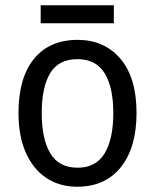

<svg xmlns="http://www.w3.org/2000/svg" viewBox="-20 -790 586 727"><path d="M497 -362Q497 -232 438 -157.5Q379 -83 272 -83Q205 -83 155 -116.5Q105 -150 77.5 -212.5Q50 -275 50 -362Q50 -495 108.5 -567Q167 -639 274 -639Q375 -639 436 -567.5Q497 -496 497 -362ZM138 -362Q138 -264 170.5 -209.5Q203 -155 274 -155Q343 -155 376 -209Q409 -263 409 -362Q409 -460 376 -513Q343 -566 273 -566Q202 -566 170 -513Q138 -460 138 -362ZM411 -770V-702H134V-770Z"/></svg>

Font: Noto Sans Kannada UI SemiCondensed
Style: Regular
Weight: 400
Width: 4
Designer: Jelle Bosma - Monotype Design Team
Foundry: Monotype Imaging Inc.
Version: Version 2.005; ttfautohint (v1.8.4.7-5d5b)